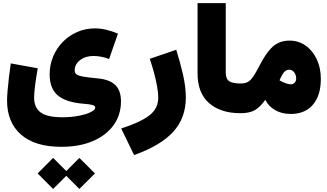

<svg xmlns="http://www.w3.org/2000/svg" viewBox="-20 -737 2126 1250"><path d="M225.1 392.1 325.7 291 411.6 376.5 496.6 291 598.1 392.1 496.6 493.2 411.6 407.7 325.7 493.2ZM748 -518.1 690.4 -353Q637.2 -372.6 588.4 -372.6Q536.6 -372.6 501.5 -345.7Q466.3 -318.8 466.3 -278.8Q466.3 -262.7 477.5 -253.4Q488.8 -244.1 521.2 -238.3Q553.7 -232.4 617.2 -226.6Q694.3 -219.2 731 -183.1Q767.6 -147 767.6 -77.6Q767.6 11.2 719.2 78.1Q670.9 145 583.7 181.9Q496.6 218.8 379.4 218.8Q207.5 218.8 116.7 139.2Q25.9 59.6 25.9 -83Q25.9 -106.4 29.3 -147.2Q32.7 -188 38.3 -235.1Q43.9 -282.2 50.3 -324.2L225.6 -292.5Q202.1 -156.7 202.1 -102.1Q202.1 -37.1 244.1 -5.4Q286.1 26.4 386.2 26.4Q442.9 26.4 491.5 17.1Q540 7.8 570.1 -6.8Q600.1 -21.5 600.1 -36.6Q600.1 -49.3 579.1 -54.2Q558.1 -59.1 524.9 -61.5Q408.7 -70.8 356 -116Q303.2 -161.1 303.2 -252.4Q303.2 -314.9 326.2 -369.4Q349.1 -423.8 389.4 -464.8Q429.7 -505.9 483.4 -529.1Q537.1 -552.2 598.6 -552.2Q667.5 -552.2 748 -518.1Z M955.1 -354 1127.4 -413.1Q1153.8 -329.1 1171.9 -249.3Q1189.9 -169.4 1189.9 -102.1Q1189.9 30.3 1108.4 120.4Q1026.9 210.4 853 272.5L769 99.6Q890.6 60.5 950.4 15.9Q1010.3 -28.8 1010.3 -102.1Q1010.3 -132.3 1002.7 -174.6Q995.1 -216.8 982.7 -263.7Q970.2 -310.5 955.1 -354Z M1266.1 -716.8H1449.7V-264.6Q1449.7 -223.6 1471.9 -208.5Q1494.1 -193.4 1545.9 -193.4H1546.4V0H1545.9Q1416.5 0 1341.3 -65.7Q1266.1 -131.3 1266.1 -260.3Z M1546.4 -193.4Q1574.2 -193.4 1592.5 -202.9Q1610.8 -212.4 1628.2 -237.8Q1645.5 -263.2 1669.4 -309.6Q1700.2 -368.7 1728.8 -404.5Q1757.3 -440.4 1789.8 -456.5Q1822.3 -472.7 1864.7 -472.7Q1923.8 -472.7 1970 -439.9Q2016.1 -407.2 2042.5 -350.8Q2068.8 -294.4 2068.8 -223.6Q2068.8 -115.7 2017.3 -55.4Q1965.8 4.9 1873 4.9Q1815.4 4.9 1772.2 -19.5Q1729 -43.9 1707 -86.9Q1673.8 -39.6 1638.9 -19.8Q1604 0 1546.4 0Q1533.2 0 1527.3 -22.5Q1521.5 -44.9 1521.5 -97.2Q1521.5 -148.4 1527.3 -170.9Q1533.2 -193.4 1546.4 -193.4ZM1799.8 -213.9Q1845.7 -188 1873.5 -188Q1889.2 -188 1898.7 -198.7Q1908.2 -209.5 1908.2 -226.1Q1908.2 -249 1895.3 -266.1Q1882.3 -283.2 1862.8 -283.2Q1843.8 -283.2 1830.6 -268.6Q1817.4 -253.9 1804.7 -225.1Z"/></svg>

Font: Estedad-FD Black
Style: Regular
Weight: 900
Designer: Amin Abedi
Version: Version 7.3